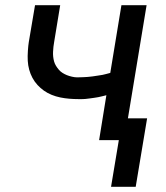

<svg xmlns="http://www.w3.org/2000/svg" viewBox="-20 -540 640 740"><path d="M503 180H408L438 0H362L390 -173Q382 -171 374 -169Q366 -167 358.5 -165.5Q351 -164 343 -163Q335 -162 325 -160.5Q315 -159 308 -158.5Q301 -158 296 -158H283Q265 -158 247 -159.5Q229 -161 212 -164.5Q195 -168 179 -174.5Q163 -181 149.5 -190.5Q136 -200 124.5 -212.5Q113 -225 105 -240Q97 -255 92.5 -271.5Q88 -288 87 -305.5Q86 -323 87.5 -344.5Q89 -366 91 -378L115 -520H212L189 -380Q187 -370 186 -360Q185 -350 184.5 -340.5Q184 -331 185 -321.5Q186 -312 188.5 -303Q191 -294 196 -286Q201 -278 207 -271Q213 -264 221 -259Q229 -254 237.5 -250.5Q246 -247 257 -244.5Q268 -242 275 -242H283Q292 -242 300.5 -242.5Q309 -243 318 -243.5Q327 -244 336.5 -245.5Q346 -247 356.5 -248.5Q367 -250 375.5 -251.5Q384 -253 390 -255L405 -259L448 -520H545L473 -84H547Z"/></svg>

Font: Iosevka Aile Medium
Style: Italic
Weight: 500
Italic angle: -9°
Designer: Belleve Invis
Foundry: Belleve Invis
Version: Version 31.1.0; ttfautohint (v1.8.4)